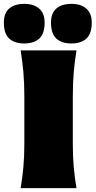

<svg xmlns="http://www.w3.org/2000/svg" viewBox="-70 -974 495 994"><path d="M37 0Q46 -55.5 51 -108.2Q56 -161 56 -229V-474Q56 -545.5 51 -600.5Q46 -655.5 37 -713H326Q316.5 -655.5 311.8 -600.5Q307 -545.5 307 -474V-229Q307 -161 311.8 -108.2Q316.5 -55.5 326 0ZM299 -749Q249.5 -749 221.8 -774.2Q194 -799.5 194 -857Q194 -906.5 222 -930.2Q250 -954 300 -954Q349.5 -954 377.2 -929.2Q405 -904.5 405 -857Q405 -799.5 377.2 -774.2Q349.5 -749 299 -749ZM55 -749Q5.5 -749 -22.2 -774.2Q-50 -799.5 -50 -857Q-50 -906.5 -22 -930.2Q6 -954 56 -954Q105.5 -954 133.2 -929.2Q161 -904.5 161 -857Q161 -799.5 133.2 -774.2Q105.5 -749 55 -749Z"/></svg>

Font: Commissioner Flair Black
Style: Regular
Weight: 900
Designer: Kostas Bartsokas
Foundry: Kostas Bartsokas
Version: Version 1.000; ttfautohint (v1.8.3)